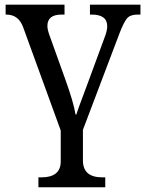

<svg xmlns="http://www.w3.org/2000/svg" viewBox="-20 -556 619 815"><path d="M3.9 -494.1V-536.1H253.9V-494.1H241.2Q181.2 -494.1 181.2 -445.8Q181.2 -431.6 189 -409.2L256.8 -220.2Q292 -123 300.8 -69.8H304.2Q307.6 -84 354 -207L425.8 -401.9Q435.1 -427.2 435.1 -444.8Q435.1 -494.1 369.1 -494.1H361.8V-536.1H576.2V-494.1H564Q532.7 -494.1 519 -477.8Q505.4 -461.4 487.8 -416L332 -4.9V125Q332 196.8 414.1 196.8H426.8V238.8H143.1V196.8H155.8Q237.8 196.8 237.8 128.9V-2L78.1 -440.9Q58.6 -494.1 6.8 -494.1Z"/></svg>

Font: Droid Serif
Style: Regular
Weight: 400
Designer: Monotype Design team
Foundry: Monotype Imaging Inc.
Version: Version 1.03